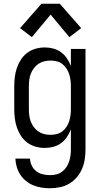

<svg xmlns="http://www.w3.org/2000/svg" viewBox="-20 -781 540 1024"><path d="M247 223Q224 223 201.5 219.5Q179 216 158 207.5Q137 199 119 184.5Q101 170 88.5 151Q76 132 69.5 110Q63 88 62 65H140Q141 85 149.5 102.5Q158 120 173.5 132Q189 144 208 148.5Q227 153 247 153Q264 153 280.5 149Q297 145 310.5 135Q324 125 333.5 111Q343 97 348.5 81Q354 65 356 48.5Q358 32 358 15V-91Q350 -70 337 -50.5Q324 -31 305.5 -17.5Q287 -4 264.5 2Q242 8 219 8Q194 8 169.5 1Q145 -6 125 -21Q105 -36 91.5 -57Q78 -78 70 -101.5Q62 -125 59 -150Q56 -175 56 -200V-320Q56 -345 59 -370Q62 -395 70 -418.5Q78 -442 91.5 -463Q105 -484 125 -499Q145 -514 169.5 -521Q194 -528 219 -528Q242 -528 264.5 -522Q287 -516 305.5 -502.5Q324 -489 337 -469.5Q350 -450 358 -429V-520H436V15Q436 42 432 68.5Q428 95 417.5 119.5Q407 144 389.5 164.5Q372 185 349 198.5Q326 212 299.5 217.5Q273 223 247 223ZM249 -62Q266 -62 282.5 -66Q299 -70 312 -80Q325 -90 334.5 -104.5Q344 -119 349 -134.5Q354 -150 356 -166.5Q358 -183 358 -200V-320Q358 -337 356 -353.5Q354 -370 349 -385.5Q344 -401 334.5 -415.5Q325 -430 312 -440Q299 -450 282.5 -454Q266 -458 249 -458Q232 -458 215.5 -454Q199 -450 185 -440.5Q171 -431 160.5 -417Q150 -403 144 -387Q138 -371 136 -354Q134 -337 134 -320V-200Q134 -183 136 -166Q138 -149 144 -133Q150 -117 160.5 -103Q171 -89 185 -79.5Q199 -70 215.5 -66Q232 -62 249 -62ZM150 -583 87 -631 201 -761H299L413 -631L350 -583L250 -703Z"/></svg>

Font: Iosevka www.saffi
Style: Regular
Weight: 400
Monospace: yes
Designer: Belleve Invis
Foundry: Belleve Invis
Version: Version 22.0.2; ttfautohint (v1.8.3)